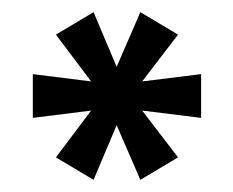

<svg xmlns="http://www.w3.org/2000/svg" viewBox="-20 -777 384 316"><path d="M72 -518 134 -481 172 -571 211 -481 273 -518 214 -595 311 -583V-655L214 -643L273 -720L211 -757L172 -667L134 -757L72 -720L130 -643L34 -655V-583L130 -595Z"/></svg>

Font: Oakes Bold
Style: Regular
Weight: 700
Designer: Samuel Oakes
Foundry: Samuel Oakes
Version: Version 1.003;PS 001.003;hotconv 1.0.88;makeotf.lib2.5.64775